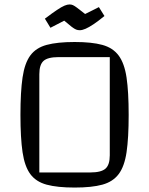

<svg xmlns="http://www.w3.org/2000/svg" viewBox="-20 -829 672 864"><path d="M72 -312Q72 -416 81.5 -480.5Q91 -545 116.5 -579.5Q142 -614 190 -627Q238 -640 316 -640Q393 -640 440.5 -627Q488 -614 514 -579Q540 -544 549.5 -480Q559 -416 559 -312Q559 -208 549.5 -144Q540 -80 514 -45.5Q488 -11 440.5 2Q393 15 316 15Q238 15 190 2Q142 -11 116.5 -45.5Q91 -80 81.5 -144Q72 -208 72 -312ZM157 -53H387Q435 -53 454.5 -70Q474 -87 474 -130V-572H244Q195 -572 176 -555Q157 -538 157 -495ZM339 -693Q330 -693 322.5 -696Q315 -699 303 -708Q291 -717 269 -736L207 -704L182 -745Q215 -770 236 -784Q257 -798 270 -803.5Q283 -809 293 -809Q301 -809 308 -806Q315 -803 327 -794Q339 -785 363 -766L425 -797L450 -757Q422 -734 401 -720Q380 -706 365 -699.5Q350 -693 339 -693Z"/></svg>

Font: Changa Light
Style: Regular
Weight: 300
Designer: Eduardo Rodriguez Tunni
Foundry: Eduardo Rodriguez Tunni
Version: Version 3.002; ttfautohint (v1.8.2)